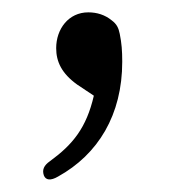

<svg xmlns="http://www.w3.org/2000/svg" viewBox="-20 -139 287 311"><path d="M51 145C54 153 62 154 74 147C139 111 178 47 178 -39C178 -57 177 -69 174 -84C172 -94 169 -100 161 -106C150 -115 137 -119 123 -119C91 -119 71 -92 71 -61C71 -39 80 -20 105 -2L132 16C120 68 98 95 61 122C51 129 48 136 51 145Z"/></svg>

Font: 寒蝉锦书宋 CompactLight
Style: Bold
Weight: 400
Width: 4
Designer: 寒蝉锦书宋{Warren} 思源宋体{Ryoko NISHIZUKA 西塚涼子 (kana & ideographs); Frank Grießhammer (Latin, Greek & Cyrillic); Wenlong ZHANG 
Foundry: Adobe & ChillType
Version: Version 2.000;Glyphs 3.1.1 (3135)